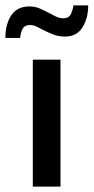

<svg xmlns="http://www.w3.org/2000/svg" viewBox="-45 -694 348 714"><path d="M77 0V-472H180V0ZM-25 -553Q-25 -604 -3 -637Q19 -670 64 -670Q85 -670 101.5 -663Q118 -656 133 -648Q148 -640 162 -633Q176 -626 191 -626Q211 -626 218.5 -641.5Q226 -657 228 -674H283Q283 -626 261.5 -592Q240 -558 197 -558Q175 -558 156.5 -564.5Q138 -571 122 -579.5Q106 -588 92.5 -594.5Q79 -601 67 -601Q47 -601 39.5 -587.5Q32 -574 30 -553Z"/></svg>

Font: Mukta Mahee Medium
Style: Regular
Weight: 500
Designer: Shuchita Grover, Noopur Datye, Girish Dalvi, Yashodeep Gholap
Foundry: Ek Type
Version: Version 2.538;PS 1.000;hotconv 16.6.51;makeotf.lib2.5.65220;